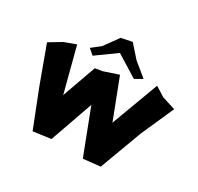

<svg xmlns="http://www.w3.org/2000/svg" viewBox="-179 -872 1109 1076"><g transform="rotate(30 375.5 -333.5)"><path d="M125 -523.4 50.8 -496.1 -27.3 -449.2 58.6 -214.8 152.3 23.4 265.6 7.8 363.3 -269.5 472.7 15.6 582 3.9 683.6 -269.5 777.3 -480.5 691.4 -507.8 628.9 -546.9 515.6 -242.2 418 -496.1 324.2 -464.8 277.3 -457 199.2 -238.3ZM196.3 -542 231.4 -511.7 356.4 -601.6 497.1 -514.6 543.9 -542 458 -612.3 387.7 -691.4 317.4 -676.8 251 -585Z"/></g></svg>

Font: MaokenAssortedSans-TC
Style: Regular
Weight: 500
Version: Version 0.83